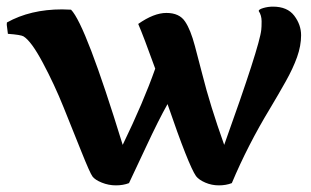

<svg xmlns="http://www.w3.org/2000/svg" viewBox="-35 -539 937 579"><path d="M752.9 -449.2Q753.9 -457 753.9 -474.9Q753.9 -492.7 745.1 -505.9Q745.1 -510.7 759.3 -514.9Q773.4 -519 788.1 -519Q831.5 -519 852.3 -491.7Q873 -464.4 873 -432.6Q873 -400.9 860.8 -366.7Q848.6 -332.5 826.4 -293Q804.2 -253.4 779.3 -211.9Q711.9 -100.6 664.1 13.2Q646.5 20 625 20Q603.5 20 584.2 11.7Q564.9 3.4 556.2 -7.8Q533.7 -40 470.2 -225.1Q443.4 -177.7 405.3 -95.9Q367.2 -14.2 354 13.2Q336.4 20 314.5 20Q292.5 20 272 11.7Q251.5 3.4 243.9 -6.8Q236.3 -17.1 210.7 -81.1Q185.1 -145 157 -214.8Q128.9 -284.7 94.2 -349.6Q59.6 -414.6 36.1 -429.2Q28.3 -434.1 -11.2 -437Q-14.6 -460.9 -14.6 -464.1Q-14.6 -467.3 -14.2 -471.2Q56.6 -510.7 152.3 -510.7Q161.6 -510.7 179.2 -509.8Q223.6 -464.4 335 -102.1Q397.9 -231.9 433.1 -332Q397.5 -430.7 381.8 -466.8Q429.2 -500 466.8 -500Q506.3 -500 523.4 -473.6Q539.6 -449.7 552.7 -400.4Q565.9 -351.1 575.2 -314.5Q598.1 -222.7 641.1 -102.1Q748 -399.9 752.9 -449.2Z"/></svg>

Font: Marko One
Style: Regular
Weight: 400
Designer: Zhenya Spizhovyi
Foundry: Cyreal
Version: Version 1.003